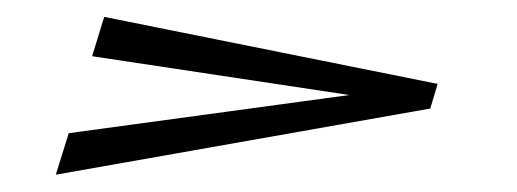

<svg xmlns="http://www.w3.org/2000/svg" viewBox="-20 -360 598 222"><path d="M478.5 -263 471 -237 86.5 -295 100.5 -340.5 486 -263 477.5 -234.5 44.5 -158 59.5 -206Z"/></svg>

Font: Newsreader 60pt SemiBold
Style: Italic
Weight: 600
Italic angle: -17°
Designer: Hugues Gentile
Foundry: Production Type
Version: Version 1.003